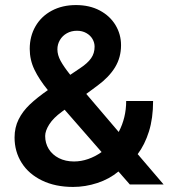

<svg xmlns="http://www.w3.org/2000/svg" viewBox="-20 -736 675 766"><path d="M38.1 -187.5Q38.1 -227.1 54.2 -259.5Q70.3 -292 98.9 -319.1Q127.4 -346.2 170.9 -376.5Q136.2 -418.9 117.4 -458Q98.6 -497.1 98.6 -541Q98.6 -591.3 121.6 -631.1Q144.5 -670.9 186.5 -693.4Q228.5 -715.8 283.2 -715.8Q337.4 -715.8 378.2 -694.1Q418.9 -672.4 440.9 -635.7Q462.9 -599.1 462.9 -555.7Q462.9 -506.8 439 -467.5Q415 -428.2 369.1 -394.5L324.2 -361.3L453.6 -209.5Q483.4 -266.1 483.4 -333H590.8Q590.8 -264.2 574.2 -211.4Q557.6 -158.7 529.3 -121.1L632.8 0H498L452.6 -51.8Q416 -21.5 368.2 -5.9Q320.3 9.8 271.5 9.8Q200.7 9.8 147.7 -15.9Q94.7 -41.5 66.4 -86.4Q38.1 -131.3 38.1 -187.5ZM275.4 -91.8Q303.7 -91.8 331.8 -101.6Q359.9 -111.3 385.3 -129.4L237.8 -298.3L226.6 -290Q192.9 -265.6 176.5 -239.7Q160.2 -213.9 160.2 -193.4Q160.2 -165 174.3 -141.8Q188.5 -118.7 214.8 -105.2Q241.2 -91.8 275.4 -91.8ZM260.3 -437.5 300.8 -464.8Q329.6 -483.9 343.5 -503.7Q357.4 -523.4 357.4 -549.8Q357.4 -565.9 348.9 -580.6Q340.3 -595.2 324.2 -604.2Q308.1 -613.3 287.1 -613.3Q264.6 -613.3 246.8 -603.3Q229 -593.3 219 -576.2Q209 -559.1 209 -539.1Q209 -516.6 221.9 -492.9Q234.9 -469.2 260.3 -437.5Z"/></svg>

Font: Pretendard GOV SemiBold
Style: Regular
Weight: 600
Designer: Base glyphs from Inter by Rasmus Andersson; Hangeul glyphs from Noto Sans CJK(Source Han Sans) by Jang Soo-young and Kan
Foundry: Kil Hyung-jin
Version: Version 1.309